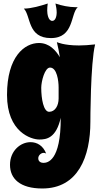

<svg xmlns="http://www.w3.org/2000/svg" viewBox="-20 -814 579 1094"><path d="M522 -561C487 -557 456 -555 430 -555C343 -555 304 -574 304 -574C311 -545 317 -516 321 -488C298 -527 261 -569 202 -569C120 -569 20 -492 20 -273C20 -61 158 -19 204 -19C245 -19 300 -27 326 -143C327 106 249 114 227 114C215 114 198 108 198 88C198 71 214 57 229 57C234 57 239 58 243 61C226 16 191 -4 154 -4C97 -4 37 45 37 125C37 205 95 260 221 260C425 260 495 79 495 -120C495 -120 495 -453 522 -561ZM314 -253C314 -212 294 -177 260 -177C228 -177 215 -251 215 -314C215 -350 235 -429 265 -429C305 -429 314 -352 314 -316ZM423 -773C419 -773 416 -773 412 -773C374 -773 330 -782 296 -794C300 -777 303 -759 303 -741C303 -727 298 -695 278 -695C254 -695 249 -737 249 -754C249 -767 250 -781 252 -794C213 -781 158 -765 116 -765C157 -722 136 -597 270 -597C403 -597 381 -736 423 -773Z"/></svg>

Font: Spicy Rice
Style: Regular
Weight: 400
Designer: Astigmatic (AOETI)
Foundry: Astigmatic (AOETI)
Version: Version 1.000